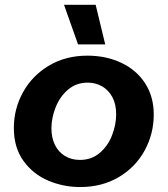

<svg xmlns="http://www.w3.org/2000/svg" viewBox="-20 -759 690 790"><path d="M37 -232.4Q37 -311.2 74.7 -379.5Q112.4 -447.8 181.3 -488.9Q250.2 -530 339.4 -530Q417 -530 479.3 -500.5Q541.6 -471 577.1 -416.3Q612.6 -361.6 612.6 -287.6Q612.6 -208.6 575.4 -140.1Q538.2 -71.6 469.1 -30.5Q400 10.6 309.6 10.6Q241.2 10.6 178.9 -15.6Q116.6 -41.8 76.8 -96.6Q37 -151.4 37 -232.4ZM458 -288.8Q458 -330.4 442.2 -359.6Q426.4 -388.8 399.7 -403.9Q373 -419 340.8 -419Q293.2 -419 259.3 -389.6Q225.4 -360.2 208.5 -316.3Q191.6 -272.4 191.6 -231.2Q191.6 -192 206 -162.8Q220.4 -133.6 247.1 -117.3Q273.8 -101 309.2 -101Q356.8 -101 390.7 -130.1Q424.6 -159.2 441.3 -203.1Q458 -247 458 -288.8ZM243.4 -739.2H373.6L413 -576.2H301.2Z"/></svg>

Font: Fixel Italic Variable Display Thin
Style: Italic
Weight: 100
Italic angle: -10°
Designer: AlfaBravo + MacPaw
Foundry: Kyrylo Tkachov, Marchela Mozhyna, Serhii Makarenko, Maria Weinstein, Zakhar Kryvoshyya
Version: Version 1.210;Glyphs 3.2 (3217)